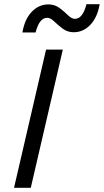

<svg xmlns="http://www.w3.org/2000/svg" viewBox="-20 -897 496 917"><path d="M456 -877Q445 -813 411 -778Q377 -743 332 -743Q302 -743 279 -760.5Q256 -778 238.5 -795Q221 -812 205 -812Q168 -812 150 -742H87Q98 -806 132 -841Q166 -876 211 -876Q241 -876 264 -859Q287 -842 304.5 -824.5Q322 -807 338 -807Q375 -807 393 -877ZM280 -660 127 0H47L200 -660Z"/></svg>

Font: Elaine Sans
Style: Italic
Weight: 400
Italic angle: -13°
Designer: Wei Huang
Foundry: Wei Huang
Version: Version 2.001;December 24, 2019;FontCreator 12.0.0.2547 64-b